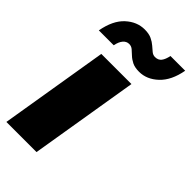

<svg xmlns="http://www.w3.org/2000/svg" viewBox="-232 -816 882 882"><g transform="rotate(45 208.5 -375.0)"><path d="M2 0 89.4 -529.3H285.2L197.8 0ZM270 -593.8Q242.2 -593.8 224.6 -602.5Q207 -611.3 194.8 -623Q182.6 -634.8 172.1 -643.6Q161.6 -652.3 147.9 -652.3Q130.9 -652.3 118.9 -638.4Q106.9 -624.5 101.6 -597.7H4.9Q19 -674.8 60.1 -712.4Q101.1 -750 151.4 -750Q178.7 -750 196.8 -741.5Q214.8 -732.9 227.5 -721.7Q240.2 -710.4 250.7 -701.9Q261.2 -693.4 273.9 -693.4Q294.4 -693.4 305.2 -707.5Q315.9 -721.7 320.8 -747.1H416.5Q402.8 -671.9 361.3 -632.8Q319.8 -593.8 270 -593.8Z"/></g></svg>

Font: Inter 24pt Black
Style: Italic
Weight: 900
Italic angle: -9.3988°
Designer: Rasmus Andersson
Foundry: rsms
Version: Version 4.001;git-66647c0bb